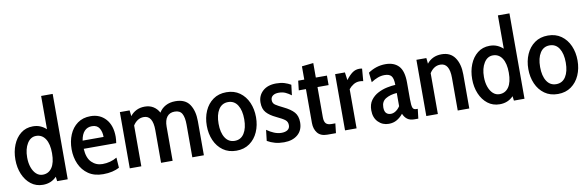

<svg xmlns="http://www.w3.org/2000/svg" viewBox="-51 -1200 5089 1661"><g transform="rotate(-10 2493.0 -370.0)"><path d="M221.5 10Q161 10 116.5 -24.5Q72 -59 47.5 -117Q23 -175 23 -246Q23 -315.5 46.5 -374Q70 -432.5 114.5 -468Q159 -503.5 221.5 -503.5Q257.5 -503.5 286.2 -491.2Q315 -479 338 -457.5V-750H439.5V0H346.5L341.5 -39.5Q294 10 221.5 10ZM234.5 -76.5Q286 -76.5 315.5 -119.5Q345 -162.5 345 -246Q345 -327.5 315.8 -372.2Q286.5 -417 234.5 -417Q186 -417 156.2 -369Q126.5 -321 126.5 -246Q126.5 -198 140 -159.5Q153.5 -121 177.8 -98.8Q202 -76.5 234.5 -76.5Z M750.5 10Q673 10 621.2 -25.5Q569.5 -61 543.5 -120Q517.5 -179 517.5 -249.5Q517.5 -319.5 541.8 -377.2Q566 -435 613 -469.2Q660 -503.5 727.5 -503.5Q810 -503.5 861 -446.8Q912 -390 912 -290.5Q912 -277.5 910.5 -263.8Q909 -250 907 -235.5H621.5Q626 -154 665 -115.8Q704 -77.5 759.5 -77.5Q829.5 -77.5 887 -111.5L893 -21.5Q866.5 -7 830.2 1.5Q794 10 750.5 10ZM624.5 -307H808.5Q808.5 -353 789 -384.5Q769.5 -416 725 -416Q684.5 -416 658.8 -388.8Q633 -361.5 624.5 -307Z M984.5 0V-494H1070L1076 -442.5Q1097.5 -471 1130 -487.2Q1162.5 -503.5 1203.5 -503.5Q1247.5 -503.5 1279.2 -483.5Q1311 -463.5 1329.5 -428.5Q1350 -463.5 1386.8 -483.5Q1423.5 -503.5 1473 -503.5Q1559.5 -503.5 1597.5 -447Q1635.5 -390.5 1635.5 -299.5V0H1534V-286.5Q1534 -351 1515.8 -383.5Q1497.5 -416 1451.5 -416Q1407.5 -416 1384.2 -386Q1361 -356 1361 -299.5V0H1259.5V-286.5Q1259.5 -416 1180.5 -416Q1150.5 -416 1126.8 -400.8Q1103 -385.5 1086 -358.5V0Z M1921 10Q1852.5 10 1804 -24.8Q1755.5 -59.5 1730 -117.8Q1704.5 -176 1704.5 -246.5Q1704.5 -317.5 1730 -375.8Q1755.5 -434 1804 -468.8Q1852.5 -503.5 1921 -503.5Q1989 -503.5 2037.5 -468.8Q2086 -434 2111.5 -375.8Q2137 -317.5 2137 -246.5Q2137 -176 2111.5 -117.8Q2086 -59.5 2037.5 -24.8Q1989 10 1921 10ZM1921 -76.5Q1975 -76.5 2004.2 -122.5Q2033.5 -168.5 2033.5 -246.5Q2033.5 -325 2004.2 -371Q1975 -417 1921 -417Q1867 -417 1837.5 -371Q1808 -325 1808 -246.5Q1808 -168.5 1837.5 -122.5Q1867 -76.5 1921 -76.5Z M2339 10Q2295 10 2259.8 0.2Q2224.5 -9.5 2192.5 -28L2203.5 -123.5Q2234.5 -101 2267 -87.8Q2299.5 -74.5 2331.5 -74.5Q2365.5 -74.5 2385.2 -88.2Q2405 -102 2405 -129Q2405 -158.5 2384.5 -175.2Q2364 -192 2308.5 -218Q2254 -243.5 2225.5 -275.5Q2197 -307.5 2197 -363.5Q2197 -424.5 2240.2 -464Q2283.5 -503.5 2358.5 -503.5Q2399.5 -503.5 2430.5 -494Q2461.5 -484.5 2486.5 -469.5L2475.5 -378.5Q2450.5 -397.5 2425.2 -409Q2400 -420.5 2366 -420.5Q2334 -420.5 2315 -406.8Q2296 -393 2296 -367.5Q2296 -340 2317.8 -325.2Q2339.5 -310.5 2385 -288.5Q2447.5 -258.5 2476.2 -225.5Q2505 -192.5 2505 -137Q2505 -67.5 2459.8 -28.8Q2414.5 10 2339 10Z M2719 10Q2660 10 2632.2 -25Q2604.5 -60 2604.5 -113V-410.5H2541.5L2551 -494H2604.5V-610.5L2706 -621.5V-494H2803.5V-410.5H2706V-146Q2706 -107.5 2720.8 -91Q2735.5 -74.5 2770 -74.5H2803.5L2794 10Z M2875.5 0V-494H2961.5L2971 -425Q3000.5 -464 3027.8 -483.8Q3055 -503.5 3089 -503.5Q3102.5 -503.5 3113.5 -500.5L3104.5 -392Q3090 -396 3073.5 -396Q3043.5 -396 3018.8 -380.8Q2994 -365.5 2977 -344V0Z M3259 10Q3204.5 10 3166.8 -28Q3129 -66 3129 -130.5Q3129 -184.5 3154.5 -219.2Q3180 -254 3218.8 -274Q3257.5 -294 3299 -302.5Q3340.5 -311 3372 -312Q3372 -367.5 3354.5 -389.8Q3337 -412 3295 -412Q3264.5 -412 3235.8 -401.5Q3207 -391 3175.5 -370.5L3166 -455.5Q3236.5 -503.5 3318.5 -503.5Q3393.5 -503.5 3434.5 -459.8Q3475.5 -416 3475.5 -314.5V-168Q3475.5 -114 3482.8 -94.2Q3490 -74.5 3514 -74.5H3527.5L3517.5 10H3483.5Q3444.5 10 3421.2 -7.5Q3398 -25 3385.5 -56Q3361.5 -26 3330.5 -8Q3299.5 10 3259 10ZM3292 -72Q3313.5 -72 3335 -86.2Q3356.5 -100.5 3372.5 -125V-241Q3313 -236.5 3274.5 -213.2Q3236 -190 3236 -138.5Q3236 -103 3251 -87.5Q3266 -72 3292 -72Z M3589.5 0V-494H3677L3682 -443.5Q3704 -472 3736.8 -487.8Q3769.5 -503.5 3811.5 -503.5Q3889 -503.5 3928 -447Q3967 -390.5 3967 -299.5V0H3865.5V-286.5Q3865.5 -417 3785.5 -417Q3755.5 -417 3731.8 -401.5Q3708 -386 3691 -358.5V0Z M4234 10Q4173.5 10 4129 -24.5Q4084.5 -59 4060 -117Q4035.5 -175 4035.5 -246Q4035.5 -315.5 4059 -374Q4082.5 -432.5 4127 -468Q4171.5 -503.5 4234 -503.5Q4270 -503.5 4298.8 -491.2Q4327.5 -479 4350.5 -457.5V-750H4452V0H4359L4354 -39.5Q4306.5 10 4234 10ZM4247 -76.5Q4298.5 -76.5 4328 -119.5Q4357.5 -162.5 4357.5 -246Q4357.5 -327.5 4328.2 -372.2Q4299 -417 4247 -417Q4198.5 -417 4168.8 -369Q4139 -321 4139 -246Q4139 -198 4152.5 -159.5Q4166 -121 4190.2 -98.8Q4214.5 -76.5 4247 -76.5Z M4745.5 10Q4677 10 4628.5 -24.8Q4580 -59.5 4554.5 -117.8Q4529 -176 4529 -246.5Q4529 -317.5 4554.5 -375.8Q4580 -434 4628.5 -468.8Q4677 -503.5 4745.5 -503.5Q4813.5 -503.5 4862 -468.8Q4910.5 -434 4936 -375.8Q4961.5 -317.5 4961.5 -246.5Q4961.5 -176 4936 -117.8Q4910.5 -59.5 4862 -24.8Q4813.5 10 4745.5 10ZM4745.5 -76.5Q4799.5 -76.5 4828.8 -122.5Q4858 -168.5 4858 -246.5Q4858 -325 4828.8 -371Q4799.5 -417 4745.5 -417Q4691.5 -417 4662 -371Q4632.5 -325 4632.5 -246.5Q4632.5 -168.5 4662 -122.5Q4691.5 -76.5 4745.5 -76.5Z"/></g></svg>

Font: Cabin Condensed Medium
Style: Regular
Weight: 500
Width: 3
Designer: Pablo Impallari
Foundry: Pablo Impallari. http://www.impallari.com Igino Marini. http://www.ikern.com
Version: Version 3.001; ttfautohint (v1.8.3)